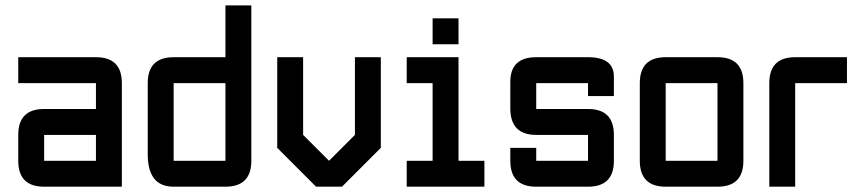

<svg xmlns="http://www.w3.org/2000/svg" viewBox="-20 -704 3263 724"><path d="M439.5 0H146.5Q48.8 0 48.8 -97.7V-195.3Q48.8 -293 146.5 -293H341.8V-390.6H48.8V-488.3H341.8Q439.5 -488.3 439.5 -390.6ZM146.5 -97.7H341.8V-195.3H146.5Z M927.7 -97.7Q927.7 0 830.1 0H634.8Q537.1 0 537.1 -122.1V-390.6Q537.1 -488.3 634.8 -488.3H830.1V-683.6H927.7ZM634.8 -97.7H830.1V-390.6H634.8Z M1318.4 -488.3H1416V-146.5L1269.5 0H1171.9L1025.4 -146.5V-488.3H1123V-195.3L1220.7 -97.7L1318.4 -195.3Z M1611.3 -537.1V-634.8H1709V-537.1ZM1513.7 0V-97.7H1611.3V-390.6H1513.7V-488.3H1709V-97.7H1806.6V0Z M1904.3 -146.5H2002V-97.7H2197.3V-195.3H2002Q1904.3 -195.3 1904.3 -295.4V-395.5Q1904.3 -488.3 2002 -488.3H2197.3Q2294.9 -488.3 2294.9 -415V-341.8H2197.3V-390.6H2002V-293H2197.3Q2294.9 -293 2294.9 -195.3V-97.7Q2294.9 0 2197.3 0H2002Q1904.3 0 1904.3 -97.7Z M2685.5 0H2490.2Q2392.6 0 2392.6 -97.7V-390.6Q2392.6 -488.3 2490.2 -488.3H2685.5Q2783.2 -488.3 2783.2 -390.6V-97.7Q2783.2 0 2685.5 0ZM2685.5 -97.7V-390.6H2490.2V-97.7Z M2978.5 -488.3H3173.8V-390.6H2978.5V0H2880.9V-390.6Q2880.9 -488.3 2978.5 -488.3Z"/></svg>

Font: BabelStone Runic Staveless Rule
Style: Regular
Weight: 400
Designer: Andrew West
Foundry: BabelStone
Version: Version 3.002 March 14, 2022